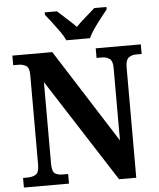

<svg xmlns="http://www.w3.org/2000/svg" viewBox="-61 -983 858 1035"><g transform="rotate(-5 368.0 -465.5)"><path d="M26 0V-52H49Q77 -52 95 -63Q113 -74 113 -117V-601Q113 -641 95.5 -651.5Q78 -662 55 -662H26V-714H242L564 -208V-601Q564 -638 547 -650Q530 -662 506 -662H477V-714H721V-662H692Q666 -662 650 -649Q634 -636 634 -597V0H541L183 -557V-117Q183 -74 198 -63Q213 -52 240 -52H270V0ZM323 -771Q313 -794 294 -820.5Q275 -847 255 -873Q235 -899 220 -918V-931H286Q305 -913 335 -886.5Q365 -860 386 -838Q407 -860 438 -886.5Q469 -913 488 -931H554V-918Q539 -899 518.5 -873Q498 -847 479.5 -820.5Q461 -794 451 -771Z"/></g></svg>

Font: Noto Serif Devanagari SemiCondensed
Style: Bold
Weight: 700
Width: 4
Designer: Universal Thirst, Indian Type Foundry and the Monotype Design Team
Foundry: Monotype Imaging Inc.
Version: Version 2.004; ttfautohint (v1.8.4.7-5d5b)